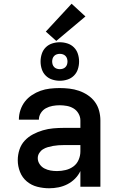

<svg xmlns="http://www.w3.org/2000/svg" viewBox="-20 -999 640 1027"><path d="M243 8Q211 8 179.5 0Q148 -8 123.5 -28.5Q99 -49 87 -79.5Q75 -110 75 -142Q75 -171 84 -198.5Q93 -226 112 -246.5Q131 -267 156.5 -280.5Q182 -294 209.5 -302Q237 -310 265 -312.5Q293 -315 322 -315H410V-355Q410 -374 400 -391.5Q390 -409 373.5 -419Q357 -429 337.5 -432.5Q318 -436 299 -436Q280 -436 261 -432.5Q242 -429 225.5 -420Q209 -411 198.5 -394.5Q188 -378 188 -359Q188 -359 188 -359Q188 -359 188 -359Q188 -359 188 -359Q188 -359 188 -359H81Q81 -359 81 -359.5Q81 -360 81 -360Q81 -386 89.5 -411Q98 -436 113.5 -456Q129 -476 151 -490.5Q173 -505 197 -513.5Q221 -522 247 -525Q273 -528 299 -528Q325 -528 351 -525Q377 -522 402 -513.5Q427 -505 449.5 -490Q472 -475 487.5 -454Q503 -433 510 -407Q517 -381 517 -355V0H410V-84Q399 -61 381 -43Q363 -25 340.5 -13.5Q318 -2 293 3Q268 8 243 8ZM285 -84Q308 -84 331 -89.5Q354 -95 372.5 -108.5Q391 -122 400.5 -144Q410 -166 410 -189V-223H322Q307 -223 292.5 -222Q278 -221 264 -218.5Q250 -216 236 -212Q222 -208 210 -200.5Q198 -193 190 -180.5Q182 -168 182 -153Q182 -136 192 -121Q202 -106 217.5 -98Q233 -90 250 -87Q267 -84 285 -84ZM300 -567Q279 -567 259 -573.5Q239 -580 224.5 -594.5Q210 -609 203.5 -629Q197 -649 197 -670Q197 -691 203.5 -711Q210 -731 224.5 -745.5Q239 -760 259 -766.5Q279 -773 300 -773Q321 -773 341 -766.5Q361 -760 375.5 -745.5Q390 -731 396.5 -711Q403 -691 403 -670Q403 -649 396.5 -629Q390 -609 375.5 -594.5Q361 -580 341 -573.5Q321 -567 300 -567ZM300 -629Q308 -629 316 -631.5Q324 -634 330 -640Q336 -646 338.5 -654Q341 -662 341 -670Q341 -678 338.5 -686Q336 -694 330 -700Q324 -706 316 -708.5Q308 -711 300 -711Q292 -711 284 -708.5Q276 -706 270 -700Q264 -694 261.5 -686Q259 -678 259 -670Q259 -662 261.5 -654Q264 -646 270 -640Q276 -634 284 -631.5Q292 -629 300 -629ZM281 -780 225 -830 363 -979 437 -911Z"/></svg>

Font: Zed Mono Semibold Extended
Style: Regular
Weight: 600
Width: 7
Monospace: yes
Designer: Belleve Invis
Foundry: Belleve Invis
Version: Version 1.0.0; ttfautohint (v1.8.4)